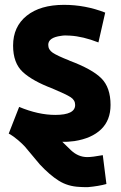

<svg xmlns="http://www.w3.org/2000/svg" viewBox="-20 -571 500 792"><path d="M340 77Q361 77 404 69L419 188Q387 197 342 201Q317 201 308 200Q260 198 222.5 174.5Q185 151 144 107Q135 97 113.5 70.5Q92 44 82.5 33.5Q73 23 54.5 7Q36 -9 16 -20L59 -130Q138 -97 208 -97Q290 -97 290 -138Q290 -158 271.5 -170Q253 -182 196 -206Q114 -237 74 -274Q34 -311 34 -383Q34 -461 90 -506Q146 -551 244 -551Q332 -551 414 -519L386 -396Q322 -421 269 -424Q247 -426 231 -423Q179 -416 179 -386Q179 -366 197.5 -353.5Q216 -341 267 -321H266Q360 -286 398 -248Q436 -210 436 -138Q436 -75 397 -37.5Q358 0 287 11Q256 15 237 14L273 49Q303 77 340 77Z"/></svg>

Font: Repo
Style: Bold
Weight: 700
Designer: Stefan Peev
Foundry: Context Ltd
Version: Version 001.000